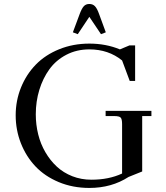

<svg xmlns="http://www.w3.org/2000/svg" viewBox="-20 -928 829 956"><path d="M424.8 -710.9Q507.3 -710.9 577.1 -682.1L625 -702.1H652.8V-524.9H626L587.9 -627Q520 -682.1 424.8 -682.1Q361.8 -682.1 310.3 -655.3Q258.8 -628.4 226.1 -583.3Q193.4 -538.1 175.8 -480.5Q158.2 -422.9 158.2 -358.9Q158.2 -307.1 170.2 -259Q182.1 -210.9 206.1 -169.9Q230 -128.9 262.9 -98.4Q295.9 -67.9 340.1 -50.5Q384.3 -33.2 435.1 -33.2Q522 -33.2 587.9 -64V-310.1Q587.9 -335 580.8 -342.5Q573.7 -350.1 548.8 -350.1H505.9V-376H733.9V-350.1H688V-74.2L620.1 -46.9Q535.6 7.8 424.8 7.8Q342.3 7.8 272.7 -21.2Q203.1 -50.3 156.5 -99.6Q109.9 -148.9 84 -214.8Q58.1 -280.8 58.1 -354Q58.1 -427.2 84.7 -492.7Q111.3 -558.1 158.4 -606.4Q205.6 -654.8 274.9 -682.9Q344.2 -710.9 424.8 -710.9ZM342.8 -767.1 377 -858.9Q387.2 -886.2 397.5 -897.2Q407.7 -908.2 424.8 -908.2Q441.9 -908.2 452.6 -897.2Q463.4 -886.2 473.1 -858.9L506.8 -767.1L482.9 -757.8L424.8 -844.2L367.2 -757.8Z"/></svg>

Font: Dihjauti S
Style: Bold
Weight: 700
Designer: T. Christopher White
Version: Version 3.0.0